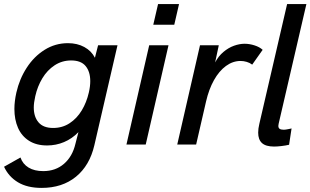

<svg xmlns="http://www.w3.org/2000/svg" viewBox="-38 -710 1525 943"><path d="M166.5 212.9Q96.2 212.9 50.3 185.3Q4.4 157.7 -18.1 108.9L62.5 63.5Q73.7 95.7 102.3 113Q130.9 130.4 174.3 130.4Q234.9 130.4 276.4 94.5Q317.9 58.6 332.5 -3.9L347.2 -61Q315.9 -28.8 276.6 -12.2Q237.3 4.4 193.4 4.4Q140.6 4.4 104.5 -18.6Q68.4 -41.5 50.5 -82Q32.7 -122.6 32.7 -174.8Q32.7 -212.4 42.5 -255.9Q57.6 -322.3 93.3 -377.4Q128.9 -432.6 181.2 -465.3Q233.4 -498 295.9 -498Q341.3 -498 376.2 -479Q411.1 -460 428.2 -426.3L443.8 -487.8H539.1L425.3 3.9Q402.3 103 335 158Q267.6 212.9 166.5 212.9ZM398.4 -255.9Q405.3 -286.1 405.3 -311.5Q405.3 -357.9 382.6 -385.5Q359.9 -413.1 311.5 -413.1Q266.6 -413.1 230.2 -389.2Q193.8 -365.2 169.9 -325.4Q146 -285.6 135.3 -237.8Q127.9 -205.1 127.9 -182.1Q127.9 -136.2 151.4 -108.9Q174.8 -81.5 223.1 -81.5Q268.6 -81.5 304.2 -105Q339.8 -128.4 363.5 -167.7Q387.2 -207 398.4 -255.9Z M714.8 -588.4 738.3 -689.9H841.3L817.9 -588.4ZM583 0 694.8 -487.8H789.6L677.7 0Z M944.3 -487.8H1036.6L1018.6 -403.3Q1034.7 -434.1 1059.3 -454.8Q1084 -475.6 1111.3 -485.4Q1138.7 -495.1 1163.1 -495.1Q1187 -495.1 1212.2 -487.1Q1237.3 -479 1252 -465.3L1200.7 -392.6Q1188.5 -401.9 1173.3 -406.2Q1158.2 -410.6 1143.6 -410.6Q1105.5 -410.6 1071.8 -386Q1038.1 -361.3 1012.9 -316.4Q987.8 -271.5 974.1 -211.9L925.3 0H832.5Z M1230 -58.6Q1230 -78.1 1235.8 -102.1L1372.1 -689.9H1466.8L1330.6 -102.5Q1329.1 -96.7 1329.1 -91.8Q1329.1 -81.5 1335.7 -77.1Q1342.3 -72.8 1356 -72.8Q1363.8 -72.8 1377.7 -75.7Q1391.6 -78.6 1394 -79.1L1381.8 1Q1365.2 4.9 1344.5 7.3Q1323.7 9.8 1308.1 9.8Q1267.6 9.8 1248.8 -7.3Q1230 -24.4 1230 -58.6Z"/></svg>

Font: Acari Sans Medium
Style: Italic
Weight: 500
Italic angle: -13°
Designer: Alfredo Marco Pradil and Stefan Peev
Foundry: Hanken Design Co.
Version: Version 1.045